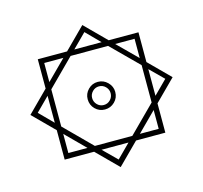

<svg xmlns="http://www.w3.org/2000/svg" viewBox="-126 -863 1272 1203"><g transform="rotate(-15 509.5 -261.0)"><path d="M184 64V-127L49 -262L184 -397V-587H374L509 -722L644 -587H837V-394L971 -260L837 -126V64H647L511 200L375 64ZM510 -676 421 -587H598ZM217 -554V-430L341 -554ZM389 30H632L803 -141V-383L631 -554H388L217 -383V-142ZM803 -554H677L803 -429ZM510 -174Q473 -174 447 -200Q421 -226 421 -264Q421 -300 447 -326.5Q473 -353 510 -353Q547 -353 573.5 -326.5Q600 -300 600 -264Q600 -226 573.5 -200Q547 -174 510 -174ZM97 -263 184 -175V-350ZM924 -262 837 -348V-175ZM510 -203Q535 -203 552.5 -221Q570 -239 570 -264Q570 -288 552.5 -306Q535 -324 510 -324Q485 -324 467.5 -306Q450 -288 450 -264Q450 -239 467.5 -221Q485 -203 510 -203ZM217 30H341L217 -94ZM803 30V-92L681 30ZM511 151 598 64H423Z"/></g></svg>

Font: Noto Sans Arabic Light
Style: Regular
Weight: 300
Designer: Monotype Design Team, Nadine Chahine, Nizar Qandah and Khaled Hosny
Foundry: Monotype Imaging Inc.
Version: Version 2.012; ttfautohint (v1.8.4.7-5d5b)